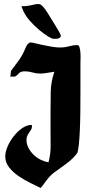

<svg xmlns="http://www.w3.org/2000/svg" viewBox="-20 -913 425 950"><path d="M132 -703Q137 -703 153.5 -699Q170 -695 191 -690.5Q212 -686 235 -682Q258 -678 277 -678Q300 -678 321.5 -684Q343 -690 363 -690Q370 -690 373.5 -678.5Q377 -667 378 -651.5Q379 -636 378.5 -620.5Q378 -605 378 -598Q378 -581 378 -543.5Q378 -506 378 -459.5Q378 -413 377.5 -362Q377 -311 375 -267Q373 -223 369.5 -192Q366 -161 361 -154Q346 -134 327.5 -118.5Q309 -103 289 -89Q269 -75 249.5 -60.5Q230 -46 215 -27Q206 -16 198.5 -5Q191 6 181 17Q159 6 129 -8.5Q99 -23 71.5 -42Q44 -61 25 -85Q6 -109 6 -139Q6 -161 17.5 -188Q29 -215 48 -239Q67 -263 90 -279Q113 -295 137 -295L138 -287Q138 -279 134 -272Q130 -265 124.5 -257.5Q119 -250 115 -241Q111 -232 111 -220Q111 -200 121 -181Q131 -162 146.5 -147Q162 -132 181.5 -122.5Q201 -113 220 -110Q231 -152 230.5 -192Q230 -232 230 -275V-358Q230 -410 231 -459Q232 -508 249 -558Q232 -556 214 -552.5Q196 -549 179 -549Q159 -549 141 -554.5Q123 -560 104 -560Q92 -560 86 -558Q80 -556 76 -552.5Q72 -549 67.5 -544Q63 -539 54 -534H30Q33 -540 33 -548Q33 -556 35 -563Q58 -593 76 -618.5Q94 -644 108 -680Q113 -692 122 -699Q128 -703 132 -703ZM86 -882Q112 -882 128.5 -886Q145 -890 156 -892Q167 -894 175 -892.5Q183 -891 193 -880Q203 -869 216.5 -847.5Q230 -826 253 -788Q259 -777 265 -768Q271 -759 277 -747Q283 -736 279.5 -730.5Q276 -725 269.5 -723Q263 -721 255.5 -721Q248 -721 245 -721Q237 -721 217.5 -733Q198 -745 175 -764Q152 -783 130 -807.5Q108 -832 96 -857Q93 -864 90.5 -870.5Q88 -877 86 -882Z"/></svg>

Font: CAT Schmalfette Thannhaeuser
Style: Regular
Weight: 700
Designer: Peter Wiegel nach Herbert Thanhaeuser 1939/40
Foundry: CAT-Fonts, Peter Wiegel
Version: Version 1.000